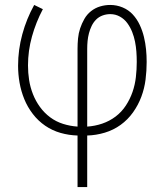

<svg xmlns="http://www.w3.org/2000/svg" viewBox="-20 -540 665 775"><path d="M293 215V7Q258 6 224.5 -3.5Q191 -13 162.5 -32.5Q134 -52 112.5 -80Q91 -108 78 -140Q65 -172 59 -206Q53 -240 53 -275Q53 -339 70 -401.5Q87 -464 118 -520L153 -503Q125 -450 109 -392.5Q93 -335 93 -276Q93 -246 97.5 -217Q102 -188 113 -160Q124 -132 141.5 -108Q159 -84 182.5 -66.5Q206 -49 234.5 -40Q263 -31 293 -29V-343Q293 -364 295 -385Q297 -406 303.5 -425.5Q310 -445 320.5 -463.5Q331 -482 347.5 -495Q364 -508 384 -514Q404 -520 425 -520Q451 -520 475 -510Q499 -500 516 -481.5Q533 -463 544 -439.5Q555 -416 561 -391Q567 -366 569.5 -341Q572 -316 572 -290Q572 -254 567.5 -218.5Q563 -183 550.5 -149.5Q538 -116 517 -86.5Q496 -57 467 -36Q438 -15 403 -4.5Q368 6 332 7V215ZM332 -29Q363 -31 392.5 -41Q422 -51 446.5 -69.5Q471 -88 488 -114Q505 -140 515 -169Q525 -198 528.5 -229Q532 -260 532 -290Q532 -311 530.5 -331.5Q529 -352 525 -372Q521 -392 513.5 -411Q506 -430 494 -446.5Q482 -463 464 -473Q446 -483 425 -483Q409 -483 394 -477.5Q379 -472 368 -461Q357 -450 350 -435.5Q343 -421 339 -405.5Q335 -390 333.5 -374.5Q332 -359 332 -343Z"/></svg>

Font: Zed Sans Extralight
Style: Regular
Weight: 200
Designer: Belleve Invis
Foundry: Belleve Invis
Version: Version 1.0.0; ttfautohint (v1.8.4)